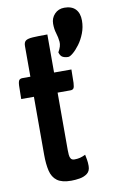

<svg xmlns="http://www.w3.org/2000/svg" viewBox="-90 -837 531 894"><g transform="rotate(-10 175.5 -389.5)"><path d="M173 10Q129 10 106.5 -6.5Q84 -23 76.5 -55Q69 -87 69 -131V-405H9Q9 -448 10 -468Q11 -488 16 -494Q21 -500 32 -500H69V-645Q69 -663 78.5 -670Q88 -677 112 -678.5Q136 -680 181 -680V-500H263Q263 -457 262 -437Q261 -417 256.5 -411Q252 -405 241 -405H181V-133Q181 -122 182 -110.5Q183 -99 188 -92Q193 -85 205 -85Q219 -85 231 -88Q243 -91 257 -98Q259 -88 261.5 -74.5Q264 -61 264 -44Q264 -20 249 -8.5Q234 3 213 6.5Q192 10 173 10ZM259 -560Q244 -560 233 -565.5Q222 -571 217 -589Q233 -616 231 -637Q229 -658 222.5 -678.5Q216 -699 216 -724Q216 -751 234 -770Q252 -789 280 -789Q315 -789 333 -770Q351 -751 351 -716Q351 -685 340 -656.5Q329 -628 313 -606.5Q297 -585 282 -572.5Q267 -560 259 -560Z"/></g></svg>

Font: Yanone Kaffeesatz ExtraLight
Style: Bold
Weight: 700
Version: Version 2.003